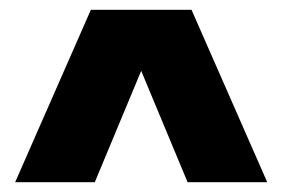

<svg xmlns="http://www.w3.org/2000/svg" viewBox="-20 -741 577 393"><path d="M174 -368H11L166 -721H372L527 -368H364L269 -596Z"/></svg>

Font: Almarai ExtraBold
Style: Regular
Weight: 800
Designer: Boutros International 2019
Foundry: Created by Boutros International 2019
Version: Version 1.10